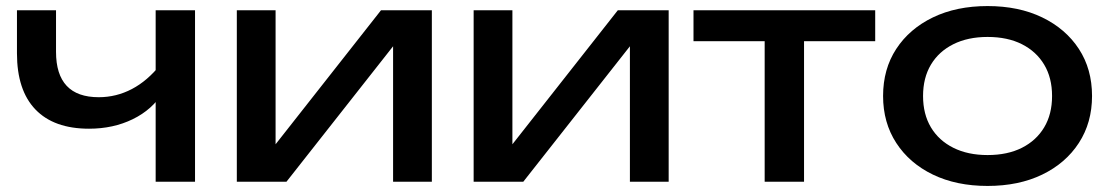

<svg xmlns="http://www.w3.org/2000/svg" viewBox="-20 -600 3663 634"><path d="M274 -175Q158 -175 97 -238.5Q36 -302 36 -424V-566H165V-429Q165 -279 306 -279Q364 -279 415.5 -306Q467 -333 510 -387L518 -295Q483 -238 418.5 -206.5Q354 -175 274 -175ZM494 0V-566H624V0Z M762 0V-566H890V-65L851 -74L1238 -566H1406V0H1278V-508L1318 -498L926 0Z M1544 0V-566H1672V-65L1633 -74L2020 -566H2188V0H2060V-508L2100 -498L1708 0Z M2505 -521H2635V0H2505ZM2270 -566H2870V-464H2270Z M3241 14Q3138 14 3060.5 -23.5Q2983 -61 2939.5 -128Q2896 -195 2896 -283Q2896 -372 2939.5 -438.5Q2983 -505 3060.5 -542.5Q3138 -580 3241 -580Q3344 -580 3421.5 -542.5Q3499 -505 3542.5 -438.5Q3586 -372 3586 -283Q3586 -195 3542.5 -128Q3499 -61 3421.5 -23.5Q3344 14 3241 14ZM3241 -88Q3307 -88 3354.5 -112Q3402 -136 3428 -179.5Q3454 -223 3454 -283Q3454 -343 3428 -386.5Q3402 -430 3354.5 -454Q3307 -478 3241 -478Q3176 -478 3128 -454Q3080 -430 3054 -386.5Q3028 -343 3028 -283Q3028 -223 3054 -179.5Q3080 -136 3128 -112Q3176 -88 3241 -88Z"/></svg>

Font: Unbounded
Style: Regular
Weight: 400
Designer: Luke Prowse, Jean-Baptiste Morizot, Fátima Lázaro, Florian Runge
Foundry: NaN
Version: Version 1.701;gftools[0.9.28.dev5+ged2979d]